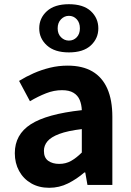

<svg xmlns="http://www.w3.org/2000/svg" viewBox="-20 -889 631 923"><path d="M216.4 13.8Q166.9 13.8 129.6 -7.9Q92.4 -29.5 71.8 -67.2Q51.2 -105 51.2 -152.6Q51.2 -242.2 127.9 -291.6Q204.7 -341 373.3 -359.4Q372.2 -386.8 363.1 -408.6Q354 -430.4 333.4 -442.9Q312.8 -455.5 278.1 -455.5Q239.3 -455.5 201.3 -440.5Q163.3 -425.6 124 -402.4L71.7 -500.1Q105.1 -520.7 142.2 -537.1Q179.3 -553.4 220.3 -563.5Q261.3 -573.5 305.1 -573.5Q376.4 -573.5 424 -545.7Q471.6 -517.8 495.9 -463Q520.1 -408.3 520.1 -327V0H400.4L389.9 -59.9H385.4Q349.3 -28.4 307 -7.3Q264.8 13.8 216.4 13.8ZM264.7 -101.1Q296.1 -101.1 321.6 -115.4Q347.1 -129.7 373.3 -155.8V-268.4Q305.4 -260.3 265.2 -245.2Q225 -230.1 208.1 -209.7Q191.1 -189.3 191.1 -163.8Q191.1 -130.8 211.7 -116Q232.3 -101.1 264.7 -101.1ZM311.2 -637.1Q242.4 -637.1 205.5 -670.7Q168.6 -704.2 168.6 -752.6Q168.6 -801.9 205.5 -835.4Q242.4 -868.8 311.2 -868.8Q380.7 -868.8 416.7 -835.4Q452.7 -801.9 452.7 -752.6Q452.7 -704.2 416.7 -670.7Q380.7 -637.1 311.2 -637.1ZM311.2 -693.9Q333.6 -693.9 348.9 -709.9Q364.1 -725.9 364.1 -752.6Q364.1 -780 348.9 -796.4Q333.6 -812.9 311.2 -812.9Q289.5 -812.9 273.4 -796.4Q257.2 -780 257.2 -752.6Q257.2 -725.9 273.4 -709.9Q289.5 -693.9 311.2 -693.9Z"/></svg>

Font: Noto Sans TC
Style: Regular
Weight: 100
Designer: Ryoko NISHIZUKA 西塚涼子 (kana, bopomofo & ideographs); Paul D. Hunt (Latin, Greek & Cyrillic); Sandoll Communications 산돌커뮤니
Foundry: Adobe
Version: Version 2.004;hotconv 1.0.118;makeotfexe 2.5.65603